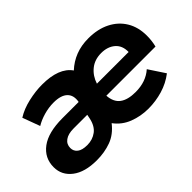

<svg xmlns="http://www.w3.org/2000/svg" viewBox="-78 -845 1152 1152"><g transform="rotate(-45 497.5 -269.0)"><path d="M229 8Q128 8 72 -35Q16 -78 16 -146Q16 -224 78.5 -270.5Q141 -317 262 -317H399Q408 -367 380 -394Q352 -421 290 -421Q248 -421 206.5 -409Q165 -397 134 -378L93 -489Q139 -518 200.5 -532Q262 -546 317 -546Q460 -546 512 -471Q552 -508 601 -527Q650 -546 710 -546Q789 -546 847.5 -516.5Q906 -487 938 -434Q970 -381 970 -309Q970 -287 967.5 -266.5Q965 -246 960 -226H543Q547 -169 582 -143Q617 -117 683 -117Q771 -117 827 -167L895 -64Q847 -27 788 -9.5Q729 8 667 8Q602 8 544 -14.5Q486 -37 449 -87Q407 -33 351 -12.5Q295 8 229 8ZM554 -317H823Q824 -371 790 -400Q756 -429 702 -429Q646 -429 608 -398Q570 -367 554 -317ZM381 -226H265Q219 -226 193.5 -207.5Q168 -189 168 -157Q168 -130 189 -113.5Q210 -97 253 -97Q298 -97 331.5 -122Q365 -147 376 -201Z"/></g></svg>

Font: Montserrat
Style: Bold Italic
Weight: 700
Italic angle: -11.3°
Designer: Julieta Ulanovsky
Foundry: Julieta Ulanovsky
Version: Version 9.000; ttfautohint (v1.8.4.7-5d5b)